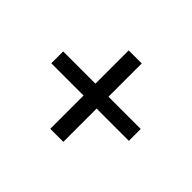

<svg xmlns="http://www.w3.org/2000/svg" viewBox="-106 -737 812 812"><g transform="rotate(45 300.0 -330.5)"><path d="M261 -96V-295H68V-366H261V-565H339V-366H532V-295H339V-96Z"/></g></svg>

Font: Pitagon Sans Mono Light
Style: Regular
Weight: 300
Monospace: yes
Designer: Travis Tran
Foundry: Pitagon
Version: Version 1.001; ttfautohint (v1.8.4.7-5d5b);gftools[0.9.26]